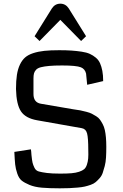

<svg xmlns="http://www.w3.org/2000/svg" viewBox="-20 -1012 670 1044"><path d="M58 0ZM558 -213Q558 -182 556.5 -156Q555 -130 549.5 -109Q544 -88 538.5 -72Q533 -56 522 -43.5Q511 -31 500.5 -22Q490 -13 473 -7Q456 -1 440.5 2.5Q425 6 401.5 8Q378 10 357 11Q336 12 305 12Q247 12 207.5 8.5Q168 5 140.5 -6.5Q113 -18 98 -30Q83 -42 74 -68Q65 -94 62.5 -118Q60 -142 58 -186L148 -200Q150 -189 151 -170Q154 -140 157 -127.5Q160 -115 167.5 -99.5Q175 -84 191.5 -79.5Q208 -75 235 -71.5Q262 -68 307 -68Q344 -68 368 -70Q392 -72 410 -78Q428 -84 437.5 -92Q447 -100 452.5 -116.5Q458 -133 459.5 -150.5Q461 -168 460 -197Q460 -262 453.5 -286.5Q447 -311 425 -315L182 -358Q119 -369 94 -406.5Q69 -444 67 -528Q67 -573 72 -605Q77 -637 88.5 -661Q100 -685 116.5 -699.5Q133 -714 160.5 -723Q188 -732 221 -735.5Q254 -739 302 -739Q341 -739 369 -737Q397 -735 424 -731Q451 -727 468.5 -719Q486 -711 501 -698.5Q516 -686 524 -668Q532 -650 536.5 -626.5Q541 -603 541 -571L454 -551Q449 -605 448 -612Q442 -637 420 -646Q395 -656 318 -656Q275 -656 247.5 -653.5Q220 -651 202.5 -646.5Q185 -642 176.5 -633Q168 -624 165 -613.5Q162 -603 162 -585V-501Q162 -455 202 -448L377 -418Q401 -415 416 -412Q431 -409 450 -404Q469 -399 479.5 -393.5Q490 -388 503 -380Q516 -372 523.5 -361.5Q531 -351 538.5 -337Q546 -323 550 -305Q554 -287 556 -264.5Q558 -242 558 -213ZM308 -904 195 -789 168 -815 262 -966Q279 -992 308 -992Q337 -992 354 -966L448 -815L421 -789Z"/></svg>

Font: Myanmar Chatu
Style: Regular
Weight: 400
Designer: Danh Hong
Foundry: Google Inc.
Version: Version 2.00 November 20, 2015